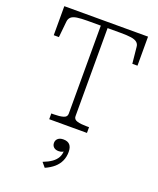

<svg xmlns="http://www.w3.org/2000/svg" viewBox="-179 -816 1008 1224"><g transform="rotate(20 325.0 -204.5)"><path d="M302 -75V-673H212Q169 -673 142 -669Q115 -665 102 -653.5Q89 -642 87 -622L76 -513H41V-710H609V-513H574L563 -622Q562 -642 548.5 -653.5Q535 -665 508 -669Q481 -673 438 -673H348V-75Q348 -53 373 -46Q398 -39 435 -39H453V0H197V-39H215Q252 -39 277 -46Q302 -53 302 -75ZM276 301 250 270Q286 256 308.5 240Q331 224 342.5 203.5Q354 183 354 158L364 152Q358 161 347.5 166Q337 171 322 171Q301 171 289 160Q277 149 277 131Q277 113 290 101.5Q303 90 327 90Q356 90 370.5 106Q385 122 385 154Q385 188 372.5 215.5Q360 243 336 264Q312 285 276 301Z"/></g></svg>

Font: Roboto Serif Thin
Style: Regular
Weight: 250
Designer: Greg Gazdowicz
Foundry: Commercial Type
Version: Version 1.004